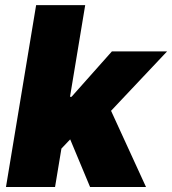

<svg xmlns="http://www.w3.org/2000/svg" viewBox="-20 -748 688 768"><path d="M200.7 -127.4 239.3 -360.8H266.1L427.7 -542.5H648.4L379.9 -257.8H324.7ZM3.9 0 124.5 -727.5H320.8L200.2 0ZM340.3 0 251 -213.9 401.9 -353.5 564 0Z"/></svg>

Font: Inter 16pt Black
Style: Italic
Weight: 900
Italic angle: -9.3988°
Version: Version 4.001;git-66647c0bb